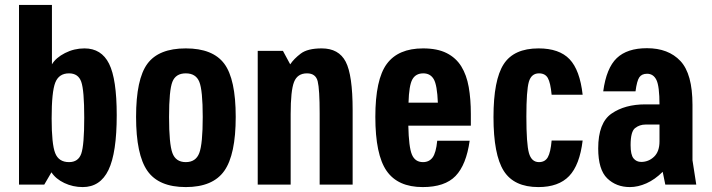

<svg xmlns="http://www.w3.org/2000/svg" viewBox="-20 -750 2891 780"><path d="M57.2 0H159.8L189 -50Q206.6 -23 241.4 -6.5Q276.2 10 316 10Q387.2 10 420.7 -59.5Q454.2 -129 454.2 -282.4Q454.2 -428.8 423.1 -491.1Q392 -553.4 323.2 -553.4Q281.2 -553.4 244.1 -534.5Q207 -515.6 191 -488.6V-730H57.2ZM189.8 -268.8Q189.8 -377.2 204.6 -414.6Q219.4 -452 260.4 -452Q298 -452 310.1 -417.7Q322.2 -383.4 322.2 -272Q322.2 -160 310.1 -125.7Q298 -91.4 260.4 -91.4Q218.6 -91.4 204.2 -128Q189.8 -164.6 189.8 -268.8Z M532.8 -275.2Q532.8 -121.8 578.8 -55.9Q624.8 10 734.8 10Q844.7 10 891.2 -55.9Q937.6 -121.8 937.6 -275.2Q937.6 -428.6 891.2 -491Q844.7 -553.4 734.8 -553.4Q624.8 -553.4 578.8 -491Q532.8 -428.6 532.8 -275.2ZM666.8 -274.9Q666.8 -383.6 680.4 -417.8Q694 -452 734.8 -452Q775.6 -452 789.6 -417.8Q803.6 -383.6 803.6 -274.9Q803.6 -165.4 789.6 -128.4Q775.6 -91.4 734.8 -91.4Q694 -91.4 680.4 -128.4Q666.8 -165.4 666.8 -274.9Z M1027 0H1160.8V-286.4Q1160.8 -382.2 1174.6 -417.1Q1188.4 -452 1227.2 -452Q1262.6 -452 1270.6 -419.7Q1278.6 -387.4 1278.6 -288.8V0H1412.6V-302.8Q1412.6 -445.2 1384.4 -499.3Q1356.2 -553.4 1287 -553.4Q1229.6 -553.4 1201.7 -532.2Q1173.8 -511 1159 -488.6L1129.4 -543.4H1027Z M1698.4 -91.4Q1666.2 -91.4 1653.4 -122Q1640.6 -152.6 1638.8 -239.6H1892.8V-287.4Q1892.8 -347.4 1884.2 -396.4Q1875.6 -445.4 1854 -480.3Q1832.4 -515.2 1794.5 -534.3Q1756.6 -553.4 1698.8 -553.4Q1597.8 -553.4 1551.3 -490.3Q1504.8 -427.2 1504.8 -275.2Q1504.8 -121.8 1550.5 -55.9Q1596.2 10 1697.2 10Q1787.2 10 1830.7 -35.1Q1874.2 -80.2 1888 -178.2H1756.2Q1751.4 -129 1737.4 -110.2Q1723.4 -91.4 1698.4 -91.4ZM1699.6 -452Q1728.2 -452 1742.1 -428.3Q1756 -404.6 1758.8 -332.8H1639.6Q1641.6 -403.2 1655.3 -427.6Q1669 -452 1699.6 -452Z M2347 -179H2221Q2216.8 -131.2 2205.5 -111.3Q2194.2 -91.4 2169.6 -91.4Q2139.2 -91.4 2128.8 -128.4Q2118.4 -165.4 2118.4 -276.8Q2118.4 -382.6 2128.4 -417.3Q2138.4 -452 2169.6 -452Q2194.8 -452 2205.6 -433Q2216.4 -414 2221 -365.2H2347Q2335.8 -465.4 2293.9 -509.4Q2252 -553.4 2167.8 -553.4Q2067.6 -553.4 2026.2 -489.3Q1984.8 -425.2 1984.8 -274.4Q1984.8 -121.8 2026.4 -55.9Q2068 10 2167.2 10Q2249.2 10 2292.1 -34.8Q2335 -79.6 2347 -179Z M2601.2 -326Q2518.8 -326 2464.5 -288.6Q2410.2 -251.2 2410.2 -147Q2410.2 -61 2446.8 -25.5Q2483.4 10 2539 10Q2571.8 10 2606.2 -5.3Q2640.6 -20.6 2672.2 -52L2682.8 0H2808.6L2793.2 -99V-326ZM2430.6 -379H2561.8Q2567.4 -422 2577.4 -436.2Q2587.4 -450.4 2608.8 -450.4Q2634.4 -450.4 2646.8 -425.1Q2659.2 -399.8 2659.2 -324H2793.2Q2793.2 -450 2744.3 -502.1Q2695.4 -554.2 2608.2 -554.2Q2527.8 -554.2 2485.6 -513.9Q2443.4 -473.6 2430.6 -379ZM2541.8 -160.6Q2541.8 -215.6 2560.2 -229.8Q2578.6 -244 2602.2 -244H2659.2V-175.6Q2659.2 -134.2 2637 -113.2Q2614.8 -92.2 2584.8 -92.2Q2565.2 -92.2 2553.5 -106.8Q2541.8 -121.4 2541.8 -160.6Z"/></svg>

Font: Secuela Light
Style: Regular
Weight: 300
Designer: Fernando Haro
Foundry: deFharo
Version: Version 1.708